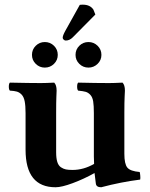

<svg xmlns="http://www.w3.org/2000/svg" viewBox="-20 -788 638 818"><path d="M388.2 -6.8Q383.3 -45.9 382.8 -50.8Q337.4 -25.4 290 -7.8Q242.7 9.8 216.8 9.8Q88.9 9.8 88.9 -149.9V-306.2Q88.9 -337.4 85.2 -356.2Q81.5 -375 72.3 -384.8Q63 -394.5 52 -397.7Q41 -400.9 22 -401.9Q17.6 -406.2 17.6 -418.9Q17.6 -431.6 22 -436Q107.9 -434.1 153.8 -434.1Q174.8 -434.1 210.9 -436Q221.2 -425.8 221.2 -401.9Q221.2 -397.5 220.2 -376.5Q219.2 -355.5 219.2 -306.2V-139.2Q219.2 -113.8 224.1 -98.1Q229 -82.5 239.5 -75.4Q250 -68.4 260.7 -66.2Q271.5 -64 289.1 -64Q336.4 -64 380.9 -89.8Q379.9 -101.1 379.9 -121.1V-306.2Q379.9 -337.9 377 -356Q374 -374 365 -383.8Q356 -393.6 345.2 -396.7Q334.5 -399.9 313 -401.9Q308.6 -406.2 308.6 -418.9Q308.6 -431.6 313 -436Q391.1 -434.1 444.8 -434.1Q465.8 -434.1 502 -436Q512.2 -425.8 512.2 -401.9Q512.2 -397.5 511 -376.5Q509.8 -355.5 509.8 -306.2V-132.8Q509.8 -89.4 522.5 -74Q535.2 -58.6 575.2 -55.2Q576.7 -50.3 577.6 -39.1Q578.6 -27.8 577.1 -22.9Q496.1 -12.7 411.1 9.8Q389.6 9.8 388.2 -6.8ZM116.2 -554.2Q116.2 -577.1 132.3 -593Q148.4 -608.9 170.9 -608.9Q193.8 -608.9 210 -593Q226.1 -577.1 226.1 -554.2Q226.1 -531.7 210 -515.9Q193.8 -500 170.9 -500Q148.4 -500 132.3 -515.9Q116.2 -531.7 116.2 -554.2ZM301.8 -554.2Q301.8 -577.1 317.9 -593Q334 -608.9 356.9 -608.9Q379.4 -608.9 395.8 -593Q412.1 -577.1 412.1 -554.2Q412.1 -531.7 395.8 -515.9Q379.4 -500 356.9 -500Q334 -500 317.9 -515.9Q301.8 -531.7 301.8 -554.2ZM319.8 -767.1Q321.8 -768.1 333 -768.1Q363.8 -768.1 377.9 -747.1L386.2 -726.1L290 -628.9Q276.4 -615.2 259.8 -615.2Q255.4 -615.2 251.2 -619.1Q247.1 -623 247.1 -627Q247.1 -636.2 257.8 -655.8Z"/></svg>

Font: Common Serif
Style: Bold
Weight: 700
Designer: Philipp H. Poll, Khaled Hosny
Foundry: Stefan Peev, Context Ltd.
Version: Version 1.026